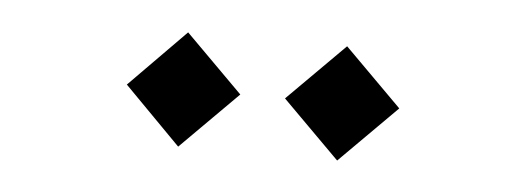

<svg xmlns="http://www.w3.org/2000/svg" viewBox="-27 -818 630 231"><g transform="rotate(5 288.5 -702.0)"><path d="M193 -771 262 -702 193 -633 125 -702ZM385 -771 454 -702 385 -633 316 -702Z"/></g></svg>

Font: Milkman
Style: Regular
Weight: 300
Designer: Giulia Boggio / Martin Desinde
Version: Version 1.000